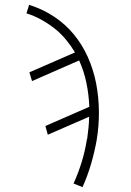

<svg xmlns="http://www.w3.org/2000/svg" viewBox="-20 -548 540 791"><path d="M320 223 283 208Q303 164 317 118Q331 72 338 26L339 25Q342 2 344.5 -21Q347 -44 347 -67L177 7L167 -29L348 -108Q346 -158 336 -206.5Q326 -255 306 -299L112 -214L101 -250L289 -332Q272 -360 251.5 -385Q231 -410 205 -430.5Q179 -451 150 -467Q121 -483 89 -493L100 -528Q155 -511 202 -480Q249 -449 284 -406.5Q319 -364 342 -312.5Q365 -261 376 -204.5Q387 -148 387.5 -88.5Q388 -29 378 31Q369 80 355 128Q341 176 320 223Z"/></svg>

Font: Iosevka Term Curly Extralight
Style: Italic
Weight: 200
Italic angle: -9°
Designer: Belleve Invis
Foundry: Belleve Invis
Version: Version 32.3.0